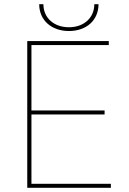

<svg xmlns="http://www.w3.org/2000/svg" viewBox="-20 -896 614 916"><path d="M167 -876C167 -800 225 -748 309 -748C393 -748 450 -800 450 -876H430C430 -812 381 -766 309 -766C237 -766 187 -811 187 -876ZM110 0H509V-19H130V-350H479V-369H130V-681H499V-700H110Z"/></svg>

Font: Fixel Display Thin
Style: Regular
Weight: 100
Designer: AlfaBravo + MacPaw
Foundry: Kyrylo Tkachov, Marchela Mozhyna, Serhii Makarenko, Maria Weinstein, Zakhar Kryvoshyya
Version: Version 1.211